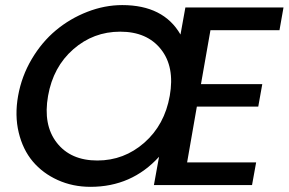

<svg xmlns="http://www.w3.org/2000/svg" viewBox="-20 -724 1129 751"><path d="M1073.2 -606H803.2L766.1 -395H1005.9L990.2 -307.1H750L711.9 -88.9H981.9L965.8 0H582L602.1 -110.8Q495.1 6.8 334 6.8Q264.6 6.8 205.8 -19.8Q147 -46.4 108.2 -92.5Q69.3 -138.7 53.2 -205.6Q37.1 -272.5 50.8 -349.1Q64.5 -425.8 104 -492.7Q143.6 -559.6 198.7 -605.5Q253.9 -651.4 321.5 -677.7Q389.2 -704.1 458 -704.1Q619.6 -704.1 686 -588.9L705.1 -694.8H1088.9ZM168 -349.1Q147.9 -235.4 202.1 -165.8Q256.3 -96.2 360.8 -96.2Q465.3 -96.2 544.7 -166Q624 -235.8 644 -349.1Q664.1 -462.4 609.6 -531.2Q555.2 -600.1 450.2 -600.1Q345.2 -600.1 266.6 -531.2Q188 -462.4 168 -349.1Z"/></svg>

Font: Poppins Medium
Style: Italic
Weight: 500
Italic angle: -10°
Designer: Ninad Kale (Devanagari), Jonny Pinhorn (Latin)
Foundry: Indian Type Foundry
Version: Version 3.200;PS 1.000;hotconv 16.6.54;makeotf.lib2.5.65590